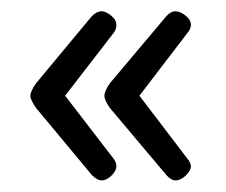

<svg xmlns="http://www.w3.org/2000/svg" viewBox="-20 -363 397 337"><path d="M158.1 -46.4Q150.6 -46.4 141.1 -55.9L43.2 -173.6Q33.3 -187.9 33.3 -195Q33.3 -202.5 43.2 -216.8L141.1 -334.5Q149.8 -343.2 158.1 -343.2Q165.7 -343.2 175 -335.7Q184.3 -328.2 184.3 -319.1Q184.3 -311.1 178.8 -304.4L94.3 -195L178.8 -85.2Q184.3 -78.5 184.3 -71.3Q184.3 -63.4 175.8 -54.9Q167.3 -46.4 158.1 -46.4ZM288.1 -46.4Q280.2 -46.4 271.9 -55.9L172.8 -173.6Q163.3 -187.1 163.3 -195Q163.3 -202.9 172.8 -216.8L271.9 -334.5Q279.4 -343.2 288.1 -343.2Q296.1 -343.2 305.6 -335.7Q315.1 -328.2 315.1 -319.1Q315.1 -312.3 308.4 -304.4L224.7 -195L308.4 -85.2Q315.1 -77.3 315.1 -71.3Q315.1 -63.8 306.2 -55.1Q297.3 -46.4 288.1 -46.4Z"/></svg>

Font: Jaldi
Style: Regular
Weight: 400
Designer: Pablo Cosgaya and Nicolas Silva
Foundry: Omnibus-Type
Version: Version 1.001;PS 001.001;hotconv 1.0.70;makeotf.lib2.5.58329